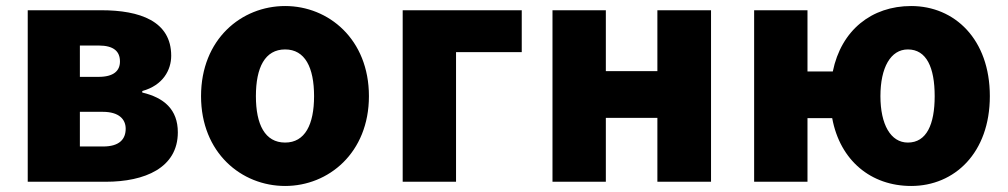

<svg xmlns="http://www.w3.org/2000/svg" viewBox="-20 -603 3343 637"><path d="M72 0H331C460 0 570 -46 570 -164C570 -240 524 -279 452 -296V-301C521 -320 548 -371 548 -418C548 -533 444 -569 316 -569H72ZM245 -348V-452H307C358 -452 378 -432 378 -399C378 -368 357 -348 307 -348ZM245 -117V-232H321C375 -232 397 -207 397 -176C397 -142 377 -117 322 -117Z M926 14C1070 14 1204 -96 1204 -284C1204 -473 1070 -583 926 -583C781 -583 647 -473 647 -284C647 -96 781 14 926 14ZM926 -130C859 -130 829 -190 829 -284C829 -379 859 -439 926 -439C992 -439 1022 -379 1022 -284C1022 -190 992 -130 926 -130Z M1316 0H1493V-430H1711V-569H1316Z M1813 0H1990V-212H2161V0H2339V-569H2161V-367H1990V-569H1813Z M2992 -130C2935 -130 2901 -190 2901 -284C2901 -379 2935 -439 2992 -439C3054 -439 3081 -379 3081 -284C3081 -190 3054 -130 2992 -130ZM2659 -366V-569H2482V0H2659V-211H2741C2767 -70 2870 14 3003 14C3147 14 3264 -96 3264 -284C3264 -473 3147 -583 3003 -583C2872 -583 2771 -503 2743 -366Z"/></svg>

Font: Noto Sans CJK JP Black
Style: Regular
Weight: 900
Designer: Ryoko NISHIZUKA (kana & ideographs); Paul D. Hunt (Latin, Greek & Cyrillic); Wenlong ZHANG (bopomofo); Sandoll Communica
Foundry: Adobe Systems Incorporated
Version: Version 1.004;PS 1.004;hotconv 1.0.82;makeotf.lib2.5.63406